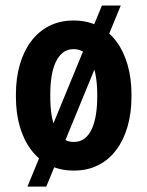

<svg xmlns="http://www.w3.org/2000/svg" viewBox="-20 -613 537 701"><path d="M420.9 -592.8 148.9 68.4H80.1L352.1 -592.8ZM38.1 -258.8V-269Q38.1 -326.7 52 -375.7Q65.9 -424.8 92.8 -461.2Q119.6 -497.6 158.9 -517.8Q198.2 -538.1 248.5 -538.1Q299.8 -538.1 339.1 -517.8Q378.4 -497.6 405.3 -461.2Q432.1 -424.8 446 -375.7Q460 -326.7 460 -269V-258.8Q460 -201.2 446 -152.1Q432.1 -103 405.3 -66.7Q378.4 -30.3 339.4 -10.3Q300.3 9.8 249.5 9.8Q198.7 9.8 159.4 -10.3Q120.1 -30.3 93 -66.7Q65.9 -103 52 -152.1Q38.1 -201.2 38.1 -258.8ZM163.6 -269V-258.8Q163.6 -224.6 168 -195.1Q172.4 -165.5 182.6 -143.1Q192.9 -120.6 209.2 -107.7Q225.6 -94.7 249.5 -94.7Q272.9 -94.7 289.3 -107.7Q305.7 -120.6 315.7 -143.1Q325.7 -165.5 330.3 -195.1Q335 -224.6 335 -258.8V-269Q335 -302.2 330.3 -332Q325.7 -361.8 315.7 -384.5Q305.7 -407.2 289.1 -420.4Q272.5 -433.6 248.5 -433.6Q225.1 -433.6 209 -420.4Q192.9 -407.2 182.6 -384.5Q172.4 -361.8 168 -332Q163.6 -302.2 163.6 -269Z"/></svg>

Font: Roboto Condensed SemiBold
Style: Regular
Weight: 600
Designer: Christian Robertson
Foundry: Google
Version: Version 3.008; 2023